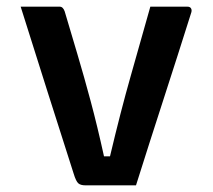

<svg xmlns="http://www.w3.org/2000/svg" viewBox="-20 -556 640 576"><path d="M159 -536Q169 -536 174 -522Q193 -458 212.5 -392.5Q232 -327 252 -252.5Q272 -178 292 -87H310Q342 -222 372 -327.5Q402 -433 431 -536H542Q550 -536 553 -531Q556 -526 554 -519Q513 -389 471 -259.5Q429 -130 388 0H236Q222 0 215 -6Q208 -12 201 -35Q164 -150 123.5 -278Q83 -406 42 -536Z"/></svg>

Font: Recursive Sn Lnr St SmB
Style: Regular
Weight: 600
Version: Version 1.079;hotconv 1.0.112;makeotfexe 2.5.65598; ttfautoh